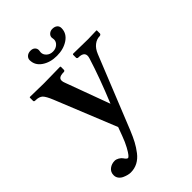

<svg xmlns="http://www.w3.org/2000/svg" viewBox="-248 -703 1028 1028"><g transform="rotate(-45 266.5 -188.5)"><path d="M393.1 -577.1Q393.1 -537.1 357.2 -512.9Q321.3 -488.8 271 -488.8Q220.7 -488.8 185.8 -512.7Q150.9 -536.6 150.9 -576.2Q150.9 -589.8 161.9 -599.4Q172.9 -608.9 189.9 -608.9Q206.1 -608.9 215.1 -600.3Q224.1 -591.8 224.1 -579.1Q224.1 -578.1 223.6 -575.2Q223.1 -572.3 223.1 -570.8Q222.2 -567.9 222.2 -563Q222.2 -545.9 236.3 -533Q250.5 -520 272 -520Q293 -520 307.4 -532.5Q321.8 -544.9 321.8 -562Q321.8 -567.9 320.8 -570.8Q319.8 -572.8 319.8 -578.1Q319.8 -590.8 330.3 -599.9Q340.8 -608.9 355 -608.9Q372.6 -608.9 382.8 -600.3Q393.1 -591.8 393.1 -577.1ZM432.1 -340.8 266.1 70.8Q251.5 106.4 237.8 132.1Q224.1 157.7 205.1 182.4Q186 207 161.9 219.7Q137.7 232.4 108.9 232.4Q99.6 232.4 87.9 229.5Q76.2 226.6 63.2 220.7Q50.3 214.8 41.7 203.6Q33.2 192.4 33.2 177.7Q33.2 153.8 50.8 140.1Q68.4 126.5 91.8 126.5Q103 126.5 115.7 133.8Q128.4 141.6 133.8 149.9Q145 167 152.8 167Q157.2 167 165.5 157.2Q173.8 147.5 187.7 122.1Q201.7 96.7 214.8 61L232.9 12.2L91.8 -335.9Q75.7 -375.5 62.5 -388.7Q48.8 -401.9 20 -401.9Q9.8 -401.9 9.8 -409.2V-434.1L13.2 -436Q77.6 -434.1 119.1 -434.1L240.2 -436L244.1 -434.1V-410.2Q244.1 -405.8 241.2 -403.8Q238.3 -401.9 235.8 -401.9Q206.5 -401.9 198.2 -390.9Q189.9 -379.9 199.2 -356.9L292 -105Q349.6 -244.6 383.8 -355Q399.4 -401.9 344.2 -401.9Q340.8 -401.9 338.4 -404.3Q335.9 -406.7 335.9 -409.2V-433.1L339.8 -436Q408.7 -434.1 452.1 -434.1L516.1 -436L518.1 -434.1V-411.1Q518.1 -407.7 514.6 -404.8Q511.2 -401.9 506.8 -401.9Q484.4 -401.9 464.4 -386.5Q444.3 -371.1 432.1 -340.8Z"/></g></svg>

Font: Linux Libertine G
Style: Semibold
Weight: 600
Designer: Philipp H. Poll
Foundry: Philipp H. Poll
Version: Version 5.1.1